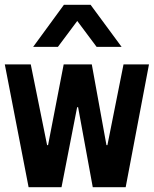

<svg xmlns="http://www.w3.org/2000/svg" viewBox="-20 -779 640 799"><path d="M99 0 0 -511H108L176 -175H180L245 -511H362L423 -175H427L494 -511H600L503 0H366L305 -333H301L236 0ZM118 -584 246 -759H357L486 -584H382L264 -742H339L221 -584Z"/></svg>

Font: Chivo Mono SemiBold
Style: Regular
Weight: 600
Monospace: yes
Designer: Hector Gatti
Foundry: Omnibus-Type
Version: Version 1.008